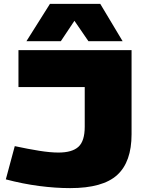

<svg xmlns="http://www.w3.org/2000/svg" viewBox="-20 -958 755 988"><path d="M10 -35 56 -206Q126 -191 182.5 -182Q239 -173 281 -173Q351 -173 383.5 -202.5Q416 -232 416 -306V-510H75V-700H657V-267Q657 -125 583 -57.5Q509 10 341 10Q265 10 181 -1Q97 -12 10 -35ZM116 -746 237 -938H496L611 -746H435L363 -851L293 -746Z"/></svg>

Font: Georama Extended ExtraBold
Style: Regular
Weight: 800
Width: 7
Designer: Jean-Baptiste Levee
Foundry: Production Type
Version: Version 1.000